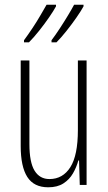

<svg xmlns="http://www.w3.org/2000/svg" viewBox="-20 -786 458 816"><path d="M348 -529V0H319L316 -104H313Q305 -75 290 -49Q275 -23 249.5 -6.5Q224 10 185 10Q124 10 96 -34Q68 -78 68 -165V-529H105V-174Q105 -96 127 -60.5Q149 -25 190 -25Q247 -25 279 -75.5Q311 -126 311 -233V-529ZM335 -759Q326 -742 306 -713Q286 -684 262.5 -654.5Q239 -625 220 -606H199V-615Q215 -636 234 -665Q253 -694 269.5 -721.5Q286 -749 295 -766H335ZM218 -759Q209 -742 189.5 -713.5Q170 -685 146.5 -655.5Q123 -626 103 -606H82V-615Q99 -638 118 -666.5Q137 -695 152.5 -722Q168 -749 178 -766H218Z"/></svg>

Font: Noto Sans Lao ExtraCondensed ExtraLight
Style: Regular
Weight: 200
Width: 2
Designer: Monotype Design Team
Foundry: Monotype Imaging Inc.
Version: Version 2.003; ttfautohint (v1.8.4.7-5d5b)